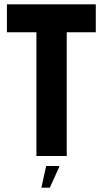

<svg xmlns="http://www.w3.org/2000/svg" viewBox="-20 -720 473 886"><path d="M422 -700V-571H288V0H148V-571H12V-700ZM210 146H171L193 46H253V51Z"/></svg>

Font: Phudu SemiBold
Style: Regular
Weight: 600
Version: Version 1.005;gftools[0.9.23]